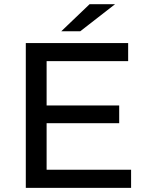

<svg xmlns="http://www.w3.org/2000/svg" viewBox="-20 -908 710 928"><path d="M104.7 -700H599.4V-612.4H205.3V-87.6H613.6V0H104.7ZM196.9 -398.4H556.1V-312.6H196.9ZM412.9 -887.6H536L368 -757H276.3Z"/></svg>

Font: iiserrat Thin
Style: Regular
Weight: 100
Designer: Akira Ohta
Foundry: Akira Ohta
Version: Version 1.200;Glyphs 3.3.1 (3343)